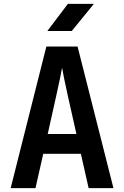

<svg xmlns="http://www.w3.org/2000/svg" viewBox="-20 -970 640 990"><path d="M35 0 219 -730H380L565 0H437L397 -177H203L163 0ZM226 -279H374L330 -475Q319 -524 311 -563.5Q303 -603 300 -621Q297 -603 289 -563.5Q281 -524 270 -476ZM224 -810 330 -950H464L350 -810Z"/></svg>

Font: NKDuy Mono
Style: Bold
Weight: 700
Monospace: yes
Designer: NKDuy
Foundry: NKDuy
Version: Version 2.251; ttfautohint (v1.8.4.7-5d5b)